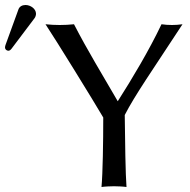

<svg xmlns="http://www.w3.org/2000/svg" viewBox="-54 -745 761 768"><path d="M445 -285C486 -365 555 -463 676 -648C663 -646 646 -645 634 -645C621 -645 604 -646 592 -648C542 -543 475 -431 417 -340C354 -449 296 -543 242 -648C225 -646 202 -645 185 -645C168 -645 145 -646 128 -648C168 -588 321 -340 359 -275C359 -177 357 -52 352 3C364 1 390 0 402 0C414 0 440 1 452 3C448 -45 446 -186 445 -285ZM48 -725C35 -725 24 -719 20 -708L-32 -565C-33 -562 -34 -558 -34 -555C-34 -548 -28 -542 -20 -542C-16 -542 -11 -546 -8 -550L84 -672C88 -677 90 -685 90 -690C90 -710 68 -725 48 -725Z"/></svg>

Font: Libertinus Sans
Style: Regular
Weight: 400
Designer: Philipp H. Poll, Khaled Hosny
Foundry: Caleb Maclennan
Version: Version 7.050;RELEASE